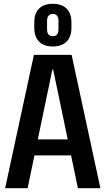

<svg xmlns="http://www.w3.org/2000/svg" viewBox="-20 -988 554 1008"><path d="M158 -700H356L507 0H389L259 -623H255L125 0H7ZM137 -256H377V-172H137ZM257 -744Q210 -744 185 -769.5Q160 -795 160 -842V-870Q160 -918 185 -943Q210 -968 257 -968Q304 -968 329.5 -943Q355 -918 355 -870V-842Q355 -795 329.5 -769.5Q304 -744 257 -744ZM257 -798Q272 -798 279.5 -807Q287 -816 287 -834V-879Q287 -896 279.5 -905.5Q272 -915 257 -915Q243 -915 235 -905.5Q227 -896 227 -879V-834Q227 -816 235 -807Q243 -798 257 -798Z"/></svg>

Font: Pathway Extreme Condensed SemiBold
Style: Regular
Weight: 600
Width: 3
Version: Version 1.001;gftools[0.9.26]